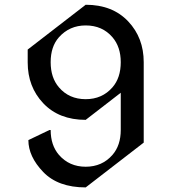

<svg xmlns="http://www.w3.org/2000/svg" viewBox="-20 -777 728 816"><path d="M344.2 19.5Q226.6 19.5 163.6 -46.1Q100.6 -111.8 100.6 -181.6L190.4 -224.6H195.3Q195.3 -159.7 230.5 -118.7Q274.4 -68.4 344.2 -68.4Q414.1 -68.4 458 -118.7Q493.2 -159.2 493.2 -224.6V-382.8L344.2 -267.6Q230.5 -267.6 163.6 -338.4Q97.7 -408.2 97.7 -511.7V-566.4L344.2 -756.8Q458 -756.8 524.9 -686Q590.8 -616.2 590.8 -512.7V-170.9ZM344.2 -355.5Q414.1 -355.5 458 -405.8Q493.2 -446.3 493.2 -512.7Q493.2 -577.6 458 -618.7Q415 -668.9 344.2 -668.9Q275.4 -668.9 230.5 -618.7Q195.3 -579.1 195.3 -512.7Q195.3 -446.8 230.5 -405.8Q273.4 -355.5 344.2 -355.5Z"/></svg>

Font: Nova Cut
Style: Book
Weight: 400
Version: Version 2.000